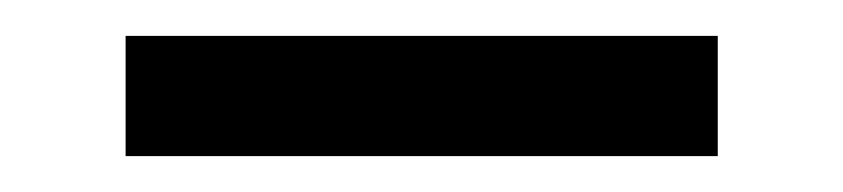

<svg xmlns="http://www.w3.org/2000/svg" viewBox="-20 -321 470 107"><path d="M380 -234H50V-301H380Z"/></svg>

Font: Fivo Sans Modern
Style: Regular
Weight: 400
Designer: Alexander Slobzheninov
Foundry: Alexander Slobzheninov
Version: 1.0